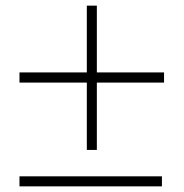

<svg xmlns="http://www.w3.org/2000/svg" viewBox="-20 -624 650 680"><path d="M323 -93H287.5V-331.5H49V-367.5H287.5V-604H323V-367.5H561V-331.5H323ZM553.5 36H49V0.5H553.5Z"/></svg>

Font: Acari Sans Neue Light
Style: Regular
Weight: 300
Designer: Alfredo Marco Pradil (font), Cristiano Sobral (main changes)
Foundry: Hanken Design Co. (font), Cristiano Sobral (main changes)
Version: Version 2.459;March 19, 2022;FontCreator 14.0.0.2808 64-bit;